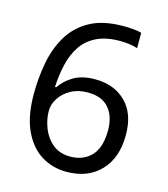

<svg xmlns="http://www.w3.org/2000/svg" viewBox="-110 -810 791 906"><g transform="rotate(15 286.0 -357.0)"><path d="M55 -305Q55 -382 68.5 -456.5Q82 -531 117.5 -591.5Q153 -652 217 -688Q281 -724 382 -724Q403 -724 428.5 -722Q454 -720 470 -715V-640Q452 -646 429.5 -649Q407 -652 384 -652Q315 -652 269 -629Q223 -606 196.5 -566Q170 -526 158 -474Q146 -422 143 -363H149Q172 -398 213 -422.5Q254 -447 318 -447Q411 -447 468 -390.5Q525 -334 525 -230Q525 -118 463.5 -54Q402 10 298 10Q230 10 175 -24Q120 -58 87.5 -128Q55 -198 55 -305ZM297 -64Q360 -64 399 -104.5Q438 -145 438 -230Q438 -298 403.5 -338Q369 -378 300 -378Q253 -378 218 -358.5Q183 -339 163.5 -309Q144 -279 144 -247Q144 -204 161 -161.5Q178 -119 212 -91.5Q246 -64 297 -64Z"/></g></svg>

Font: Noto Sans Ethiopic
Style: Regular
Weight: 400
Designer: Monotype Design Team
Foundry: Monotype Imaging Inc.
Version: Version 2.102; ttfautohint (v1.8.4.7-5d5b)